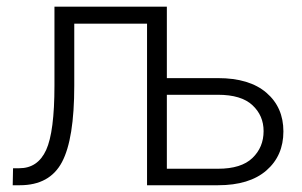

<svg xmlns="http://www.w3.org/2000/svg" viewBox="-20 -548 894 568"><path d="M473.6 -528.3V-316.9H625Q717.8 -316.9 768.1 -273.7Q818.4 -230.5 818.4 -159.2Q818.4 -87.4 768.1 -43.7Q717.8 0 625 0H415V-478H199.7V-294.9Q199.7 -136.7 163.3 -68.4Q127 0 38.6 0H17.6L18.6 -50.3H37.1Q91.8 -50.3 116.5 -104.2Q141.1 -158.2 141.1 -294.9V-528.3ZM473.6 -267.6V-48.8H625Q693.8 -48.8 726.8 -80.6Q759.8 -112.3 759.8 -160.2Q759.8 -206.1 726.8 -236.8Q693.8 -267.6 625 -267.6Z"/></svg>

Font: Franko
Style: Light
Weight: 300
Designer: Google
Version: Version 1.200310; 2013